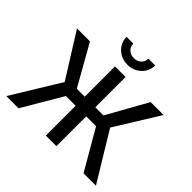

<svg xmlns="http://www.w3.org/2000/svg" viewBox="-216 -1186 1428 1428"><g transform="rotate(45 498.0 -472.0)"><path d="M553.7 -727.5V-409.2H639.6L817.4 -727.5H953.6L738.3 -380.4L969.2 0H838.9L657.2 -313.5H553.7V0H442.4V-313.5H339.8L155.3 0H26.9L259.8 -380.9L42.5 -727.5H179.2L358.9 -409.2H442.4V-727.5ZM498 -801.3Q456.1 -801.3 421.9 -820.1Q387.7 -838.9 367.7 -871.3Q347.7 -903.8 347.7 -943.8H418.9Q418.9 -911.1 441.4 -890.4Q463.9 -869.6 498 -869.6Q532.2 -869.6 554.7 -890.4Q577.1 -911.1 577.1 -943.8H648.9Q648.9 -903.8 628.9 -871.6Q608.9 -839.4 574.7 -820.3Q540.5 -801.3 498 -801.3Z"/></g></svg>

Font: Inter Medium
Style: Regular
Weight: 500
Designer: Rasmus Andersson
Foundry: rsms
Version: Version 4.001;git-9221beed3